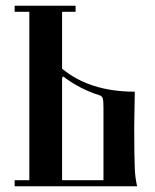

<svg xmlns="http://www.w3.org/2000/svg" viewBox="-20 -648 540 668"><path d="M196 -21H340V-275Q340 -297 337.5 -305.5Q335 -314 325 -317L307 -323Q248 -345 200 -382L196 -377ZM196 -607V-409Q293 -329 449 -329L447 -208Q447 -102 449 -60Q450 -32 457 0H31V-21H82V-607H31V-628H243V-607Z"/></svg>

Font: Pochaevsk Unicode
Style: Normal
Weight: 400
Version: Version 1.1